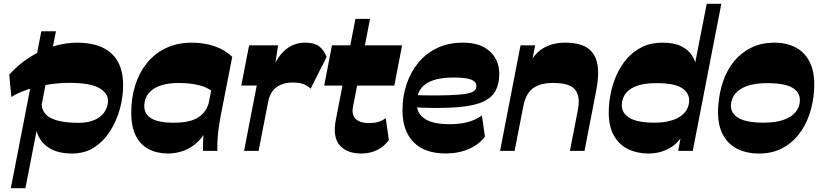

<svg xmlns="http://www.w3.org/2000/svg" viewBox="-20 -792 4318 1008"><path d="M358.7 14Q292 14 247.4 -9.9Q202.7 -33.7 181.9 -77.6Q161 -121.5 165.7 -181.5L198.5 -258Q195.7 -200 244.7 -173.6Q293.7 -147.2 391.5 -147.2Q433.5 -147.2 463.1 -157.4Q492.7 -167.5 511.1 -184.2Q529.5 -201 538.2 -221.6Q547 -242.3 547 -263.3Q547 -304 499.6 -330.5Q452.2 -357 343.5 -357Q284 -357 226.5 -347Q169 -337 120.6 -320.5Q72.3 -304 39.5 -282.8L28.5 -400Q76.3 -453.3 134.5 -490.6Q192.8 -528 257.2 -548Q321.7 -568 385.5 -568Q503 -568 564.7 -511.7Q626.5 -455.5 626.5 -344.7Q626.5 -284 609.4 -220.6Q592.2 -157.3 558.5 -104.1Q524.7 -51 474.9 -18.5Q425 14 358.7 14ZM36.8 196 197 -628H273.7L113.5 196Z M1099.8 -307Q1075.8 -330.8 1029.3 -343.5Q982.8 -356.3 918.5 -356.3Q869.5 -356.3 835.1 -346.6Q800.8 -337 779.1 -320.1Q757.5 -303.3 747.6 -281.8Q737.7 -260.3 737.5 -236.5Q737.2 -192 775.4 -169.9Q813.5 -147.7 891.7 -147.7Q980 -147.7 1023.8 -177.5Q1067.5 -207.2 1078.5 -262.5L1082.3 -152.7Q1059.8 -89.3 1023.3 -52.5Q986.8 -15.8 945 -0.9Q903.3 14 863.3 14Q805.5 14 761.9 -8.4Q718.3 -30.8 694 -77.3Q669.8 -123.8 669 -195.5Q668.3 -275 689.6 -343Q711 -411 752 -461.6Q793 -512.2 852.4 -540.1Q911.8 -568 987 -568Q1052.5 -568 1107.6 -548.9Q1162.7 -529.7 1199.2 -493.5ZM1046 0Q1045 -38 1047.8 -78.7Q1050.5 -119.5 1058.3 -161L1124 -498.8L1199.2 -493.5L1137.7 -179Q1128 -127.3 1124 -86.5Q1120 -45.8 1121 0Z M1261.3 0 1327.8 -342.8H1246.8L1287.8 -554H1440L1417.5 -408.7L1409.5 -427.5Q1437.5 -497.5 1481 -532.7Q1524.5 -568 1581.2 -568Q1629 -568 1654.5 -549.5Q1680 -531 1694.5 -492.8L1610.7 -326.3Q1580.5 -358.8 1517.8 -358.8Q1464 -358.8 1430.6 -333.3Q1397.2 -307.8 1387.5 -256.3L1337.7 0Z M1876.5 14Q1800.5 14 1762.9 -30Q1725.2 -74 1743.5 -165L1846 -693H1922.7L1833.2 -231.7Q1825 -188 1848.1 -166.9Q1871.2 -145.7 1917.7 -145.7Q1942.2 -145.7 1964.1 -151.6Q1986 -157.5 2005.2 -171.5L2021.5 -56.2Q1996.2 -22.2 1959.4 -4.1Q1922.5 14 1876.5 14ZM1682 -342.5 1722.7 -554H2091L2050.2 -342.5Z M2319.3 13.7Q2209.6 13.7 2151.3 -45.6Q2093 -105 2093 -212.9Q2093 -284.6 2114.1 -348.6Q2135.1 -412.7 2175.6 -462.1Q2216.1 -511.6 2275.1 -539.8Q2334 -568 2410.3 -568Q2502.3 -568 2551.6 -522.3Q2601 -476.6 2601 -405.3Q2601 -345.1 2576.3 -306.9Q2551.6 -268.6 2494.1 -249.4Q2436.6 -230.3 2336.7 -226.4Q2289.7 -225 2240.9 -225.5Q2192.1 -226 2149.1 -229.7V-293.3Q2194 -291.3 2241.5 -291Q2289 -290.7 2332.9 -292.1Q2396.9 -294.1 2428.6 -299.9Q2460.3 -305.6 2470.6 -315.9Q2481 -326.1 2481 -341.1Q2481 -362.1 2455.1 -373.5Q2429.3 -384.9 2361.7 -384.9Q2308.9 -384.9 2271.9 -375.6Q2234.9 -366.3 2211.9 -348.9Q2188.9 -331.6 2178.3 -306.6Q2167.7 -281.6 2167.7 -249.7Q2167.7 -196 2210.5 -168Q2253.3 -140 2340.6 -140Q2397.3 -140 2439 -152Q2480.7 -164 2510.1 -185.9L2526 -74.6Q2495.6 -33.7 2441.7 -10Q2387.9 13.7 2319.3 13.7Z M2605.3 0 2712.8 -554H2789.5L2764.2 -424.7L2757.5 -452Q2784 -510.5 2832.4 -539.2Q2880.7 -568 2946.7 -568Q3026.5 -568 3067 -538.2Q3107.5 -508.5 3116.7 -452.2Q3126 -396 3110 -315.7L3048.7 0H2972L3013.3 -211.8Q3027.8 -283.5 3000.6 -320Q2973.5 -356.5 2883 -356.5Q2816.3 -356.5 2778 -328.4Q2739.7 -300.3 2727 -232L2681.7 0Z M3384.8 14Q3326 14 3278.6 -8.5Q3231.3 -31 3203.9 -78.4Q3176.5 -125.8 3175.8 -198.5Q3175.8 -247 3185.6 -298.9Q3195.5 -350.7 3217.3 -398.9Q3239 -447 3272.1 -484.9Q3305.3 -522.7 3351.5 -545.4Q3397.8 -568 3457.5 -568Q3517.8 -568 3555.8 -549.6Q3593.8 -531.2 3613.3 -500.1Q3632.8 -469 3637.5 -430.2L3620 -412.7L3690.3 -772H3767L3617 0H3540.5L3562 -116.5L3574.8 -101.5Q3544 -40.5 3493.9 -13.3Q3443.8 14 3384.8 14ZM3416 -148Q3461.5 -148 3495.8 -157Q3530 -166 3552.8 -181.6Q3575.5 -197.2 3586.8 -218.8Q3598 -240.3 3598 -264.8Q3598 -306 3558.5 -330.8Q3519 -355.5 3426 -355.5Q3373.5 -355.5 3338.8 -345.9Q3304 -336.3 3283.2 -319.6Q3262.5 -303 3253.5 -282.3Q3244.5 -261.5 3244.5 -239Q3244.5 -196.7 3286.1 -172.4Q3327.7 -148 3416 -148Z M3966 14Q3897.5 14 3846.9 -12.6Q3796.3 -39.3 3770.5 -94.4Q3744.8 -149.5 3750.8 -234.5Q3755.3 -303.2 3775.9 -363.9Q3796.5 -424.5 3833.8 -470.1Q3871 -515.7 3924.3 -541.9Q3977.5 -568 4047.3 -568Q4110.3 -568 4158.7 -542.2Q4207.2 -516.5 4233.2 -461.7Q4259.2 -407 4254 -319Q4249.5 -249.3 4228.4 -188.6Q4207.3 -128 4170.3 -82.4Q4133.3 -36.8 4082 -11.4Q4030.8 14 3966 14ZM3988.7 -148Q4052.5 -148 4094.3 -162.9Q4136 -177.7 4157.3 -203.9Q4178.5 -230 4179.3 -263.5Q4180.8 -308 4139.3 -331.8Q4097.8 -355.5 4008 -355.5Q3943.8 -355.5 3902 -340.5Q3860.2 -325.5 3839.6 -299.5Q3819 -273.5 3817.2 -240.2Q3815.7 -196.7 3857.4 -172.4Q3899 -148 3988.7 -148Z"/></svg>

Font: Savate ExtraLight
Style: Italic
Weight: 200
Italic angle: -11°
Designer: Max Esnée
Foundry: Plomb Type
Version: Version 2.000